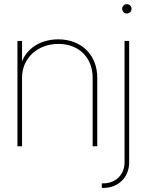

<svg xmlns="http://www.w3.org/2000/svg" viewBox="-20 -716 718 940"><path d="M87.9 -335.9C87.9 -431.6 164.1 -501 265.6 -501C364.7 -501 433.6 -435.1 433.6 -335.9V0H456.1V-335.9C456.1 -447.8 377.4 -523.4 265.6 -523.4C188.5 -523.4 116.7 -487.8 87.9 -415.5V-515.6H65.4V0H87.9ZM589.8 -515.6V79.1C589.8 143.1 541.5 181.6 487.3 181.6H478.5V204.1H487.3C554.2 204.1 612.3 156.2 612.3 79.1V-515.6ZM601.1 -649.9C613.8 -649.9 624 -660.2 624 -672.9C624 -685.5 613.8 -695.8 601.1 -695.8C588.4 -695.8 578.1 -685.5 578.1 -672.9C578.1 -660.2 588.4 -649.9 601.1 -649.9Z"/></svg>

Font: Raveo Display Display Thin
Style: Regular
Weight: 100
Designer: Jakub Foglar, Rasmus Andersson (Inter)
Foundry: Jakubfoglar.com
Version: Version 1.100;Glyphs 3.2.3 (3260)